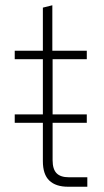

<svg xmlns="http://www.w3.org/2000/svg" viewBox="-20 -710 397 730"><path d="M143 -97V-485H36V-517H143V-681L179 -690V-517H310V-485H180V-101Q180 -67 195 -51.5Q210 -36 242 -36H312V0H239Q192 0 167.5 -23.5Q143 -47 143 -97ZM36 -275H310V-243H36Z"/></svg>

Font: Mona Sans VF XLt
Style: Regular
Weight: 200
Designer: Deni Anggara
Foundry: GitHub
Version: Version 2.000;Glyphs 3.2.3 (3260)